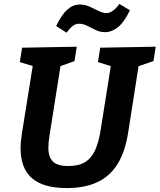

<svg xmlns="http://www.w3.org/2000/svg" viewBox="-20 -941 809 973"><path d="M487.9 -699.3 769.1 -704.3 757.6 -631.3 667 -600.9 684.8 -622.6 629.7 -270.7Q614.7 -172.4 575.8 -109.9Q537 -47.5 473.1 -17.7Q409.2 12.1 317.9 12.1Q200.2 12.1 142.3 -37.7Q84.3 -87.5 84.3 -189.8Q84.3 -207.1 86.2 -226.3Q88 -245.5 91.3 -266.5L148.4 -622.6L161.3 -601.6L80.4 -626.3L91.9 -699.3L369.1 -704.3L357.5 -631.3L271.6 -600.9L289.2 -622.6L231.4 -257.6Q228.4 -239.4 226.7 -223.1Q225.1 -206.8 225.1 -193.2Q225.1 -144.9 248.2 -122.3Q271.3 -99.6 326 -99.6Q379.7 -99.6 411.9 -119.9Q444.2 -140.3 462.3 -180.4Q480.4 -220.6 489.7 -279.6L544.1 -622.6L559 -600.6L476.4 -626.3ZM317.1 -775.4 264.6 -809Q292.8 -867.6 321.6 -892.8Q350.5 -918.1 384.1 -918.1Q410.8 -918.1 434.4 -907.3Q458 -896.4 479.4 -885.6Q500.8 -874.8 519.8 -874.8Q551.8 -874.8 584.8 -921.1L638.4 -888.9Q610.2 -829.6 578.5 -803.8Q546.7 -778 512.4 -778Q486.7 -778 464.4 -788.9Q442.2 -799.7 422 -810.2Q401.7 -820.7 379 -820.7Q363.4 -820.7 349.3 -810Q335.1 -799.4 317.1 -775.4Z"/></svg>

Font: Bitter Thin
Style: Italic
Weight: 100
Italic angle: -9°
Designer: Sol Matas, and Bitter project Authors
Foundry: Sol Matas
Version: Version 2.002